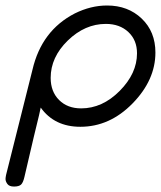

<svg xmlns="http://www.w3.org/2000/svg" viewBox="-24 -456 585 698"><path d="M-3.9 194.8Q-3.9 189.9 -2 180.2L94.2 -203.1Q127.4 -345.2 248 -407.2Q306.2 -436 365.2 -436Q441.4 -436 491.2 -388.4Q541 -340.8 541 -265.1Q541 -165 458 -80.1Q375 4.9 268.1 4.9Q173.8 4.9 124 -64.9Q122.1 -53.7 117.9 -36.9Q113.8 -20 98.9 41.5Q84 103 64.9 187Q60.1 208 52.5 215.1Q44.9 222.2 26.9 222.2Q9.8 222.2 2.9 212.9Q-3.9 203.6 -3.9 194.8ZM160.2 -172.9Q160.2 -123 190.7 -92.5Q221.2 -62 271 -62Q348.1 -62 411.1 -125.5Q474.1 -189 474.1 -262.2Q474.1 -310.1 442.6 -339.6Q411.1 -369.1 360.8 -369.1Q284.7 -369.1 222.4 -308.6Q160.2 -248 160.2 -172.9Z"/></svg>

Font: CMU Typewriter Text
Style: Italic
Weight: 500
Italic angle: -14.04°
Version: Version 0.7.0